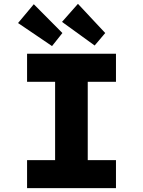

<svg xmlns="http://www.w3.org/2000/svg" viewBox="-20 -980 745 1000"><path d="M121 0V-146H267V-554H121V-700H584V-554H437V-146H584V0ZM473 -743 303 -866 386 -960 528 -808ZM251 -740 74 -860 156 -958 305 -808Z"/></svg>

Font: Lexend Exa
Style: Bold
Weight: 700
Designer: Bonnie Shaver-Troup, Thomas Jockin
Foundry: Lexend
Version: Version 1.007